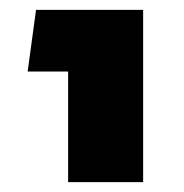

<svg xmlns="http://www.w3.org/2000/svg" viewBox="-20 -623 372 389"><path d="M118 -254V-603H270V-254ZM36 -478 53 -603H203V-478Z"/></svg>

Font: Noto Sans Hebrew Thin
Style: Bold
Weight: 700
Version: Version 3.001